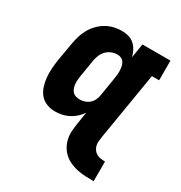

<svg xmlns="http://www.w3.org/2000/svg" viewBox="-178 -664 956 1015"><g transform="rotate(30 300.0 -156.5)"><path d="M540 225H539Q514 225 489.5 224Q465 223 441 218Q417 213 395.5 203.5Q374 194 356.5 178.5Q339 163 327.5 142.5Q316 122 311 98.5Q306 75 308 50Q310 25 314 0L325 -69Q313 -51 296.5 -36Q280 -21 260.5 -11Q241 -1 220 3.5Q199 8 178 8Q151 8 126.5 -1.5Q102 -11 86 -30.5Q70 -50 62 -75Q54 -100 51.5 -126.5Q49 -153 51 -180.5Q53 -208 57 -235L76 -345Q80 -369 87 -393Q94 -417 106.5 -439.5Q119 -462 137 -481Q155 -500 177 -513Q199 -526 223.5 -532Q248 -538 273 -538Q294 -538 314 -532.5Q334 -527 349 -513.5Q364 -500 373.5 -482Q383 -464 388 -444L402 -530H573V-410H529L461 0Q459 14 457.5 28Q456 42 459 54.5Q462 67 469.5 77.5Q477 88 488 94.5Q499 101 512.5 103Q526 105 540 105ZM259 -112Q274 -112 289.5 -117Q305 -122 317 -132.5Q329 -143 336 -158Q343 -173 345 -188L363 -298Q365 -311 366.5 -324Q368 -337 367.5 -349.5Q367 -362 364.5 -374.5Q362 -387 356 -397Q350 -407 339 -412.5Q328 -418 315 -418Q297 -418 279.5 -411Q262 -404 249 -390.5Q236 -377 229 -360Q222 -343 219 -326L201 -216Q199 -204 198.5 -191.5Q198 -179 199.5 -167.5Q201 -156 205 -145.5Q209 -135 216.5 -127Q224 -119 235.5 -115.5Q247 -112 259 -112Z"/></g></svg>

Font: Iosevka Slab HvExObl
Style: Regular
Weight: 900
Width: 7
Italic angle: -9°
Monospace: yes
Designer: Belleve Invis
Foundry: Belleve Invis
Version: Version 11.1.1; ttfautohint (v1.8.3)